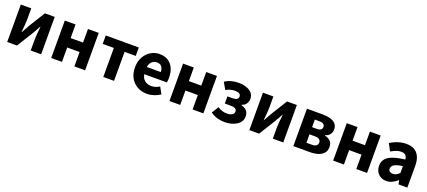

<svg xmlns="http://www.w3.org/2000/svg" viewBox="59 -1641 6054 2719"><g transform="rotate(20 3086.5 -282.0)"><path d="M76 0V-564H233V-402Q233 -360 228 -306.5Q223 -253 219 -201H222Q236 -227 255.5 -261Q275 -295 288 -320L439 -564H587V0H430V-162Q430 -204 435.5 -257.5Q441 -311 445 -363H441Q427 -338 408 -303.5Q389 -269 375 -245L223 0Z M739 0V-564H901V-359H1088V-564H1250V0H1088V-217H901V0Z M1524 0V-437H1356V-564H1854V-437H1686V0Z M2184 14Q2103 14 2039 -21.5Q1975 -57 1937 -123Q1899 -189 1899 -282Q1899 -351 1921 -405.5Q1943 -460 1981 -499Q2019 -538 2066.5 -558Q2114 -578 2164 -578Q2244 -578 2297 -543Q2350 -508 2376.5 -447Q2403 -386 2403 -308Q2403 -285 2401 -265.5Q2399 -246 2396 -235H2056Q2063 -193 2084 -165.5Q2105 -138 2135.5 -124.5Q2166 -111 2205 -111Q2238 -111 2267.5 -120.5Q2297 -130 2328 -148L2382 -49Q2340 -20 2287.5 -3Q2235 14 2184 14ZM2054 -343H2265Q2265 -392 2242 -423Q2219 -454 2167 -454Q2141 -454 2117 -441.5Q2093 -429 2076.5 -405Q2060 -381 2054 -343Z M2521 0V-564H2683V-359H2870V-564H3032V0H2870V-217H2683V0Z M3359 14Q3301 14 3248 0Q3195 -14 3140 -53L3205 -156Q3239 -132 3276 -121.5Q3313 -111 3343 -111Q3374 -111 3398.5 -119Q3423 -127 3437 -141.5Q3451 -156 3451 -177Q3451 -207 3428 -221Q3405 -235 3359 -235H3270V-343H3350Q3391 -343 3412 -357.5Q3433 -372 3433 -399Q3433 -426 3410.5 -440Q3388 -454 3346 -454Q3308 -454 3276 -445Q3244 -436 3211 -416L3151 -520Q3196 -550 3248 -564Q3300 -578 3357 -578Q3417 -578 3470 -561Q3523 -544 3555.5 -508.5Q3588 -473 3588 -417Q3588 -382 3566.5 -347.5Q3545 -313 3498 -299V-294Q3550 -281 3580 -249.5Q3610 -218 3610 -161Q3610 -119 3589 -86Q3568 -53 3532 -31Q3496 -9 3451 2.5Q3406 14 3359 14Z M3725 0V-564H3882V-402Q3882 -360 3877 -306.5Q3872 -253 3868 -201H3871Q3885 -227 3904.5 -261Q3924 -295 3937 -320L4088 -564H4236V0H4079V-162Q4079 -204 4084.5 -257.5Q4090 -311 4094 -363H4090Q4076 -338 4057 -303.5Q4038 -269 4024 -245L3872 0Z M4388 0V-564H4625Q4688 -564 4739.5 -550Q4791 -536 4821 -504Q4851 -472 4851 -416Q4851 -379 4829 -346Q4807 -313 4756 -299V-294Q4792 -286 4818 -270Q4844 -254 4859 -227.5Q4874 -201 4874 -162Q4874 -104 4842 -68.5Q4810 -33 4757 -16.5Q4704 0 4639 0ZM4546 -343H4615Q4658 -343 4677 -358Q4696 -373 4696 -399Q4696 -426 4677.5 -441.5Q4659 -457 4616 -457H4546ZM4546 -108H4630Q4676 -108 4696 -126.5Q4716 -145 4716 -173Q4716 -200 4695 -217.5Q4674 -235 4628 -235H4546Z M4988 0V-564H5150V-359H5337V-564H5499V0H5337V-217H5150V0Z M5791 14Q5740 14 5702.5 -8.5Q5665 -31 5644.5 -69.5Q5624 -108 5624 -156Q5624 -246 5700 -295.5Q5776 -345 5943 -364Q5942 -389 5932.5 -408Q5923 -427 5903.5 -437.5Q5884 -448 5853 -448Q5816 -448 5779 -434Q5742 -420 5701 -397L5644 -504Q5680 -526 5718 -542.5Q5756 -559 5797.5 -568.5Q5839 -578 5883 -578Q5956 -578 6005 -550Q6054 -522 6080 -466Q6106 -410 6106 -325V0H5973L5962 -58H5957Q5922 -27 5880.5 -6.5Q5839 14 5791 14ZM5846 -113Q5875 -113 5898 -126Q5921 -139 5943 -162V-264Q5882 -257 5845.5 -243Q5809 -229 5794 -210Q5779 -191 5779 -168Q5779 -139 5797.5 -126Q5816 -113 5846 -113Z"/></g></svg>

Font: Noto Sans KR ExtraBold
Style: Regular
Weight: 800
Designer: Ryoko NISHIZUKA  (kana, bopomofo & ideographs); Paul D. Hunt (Latin, Greek & Cyrillic); Sandoll Communications , Soo-you
Foundry: Adobe
Version: Version 2.004-H2;hotconv 1.0.118;makeotfexe 2.5.65603